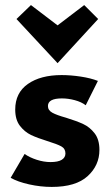

<svg xmlns="http://www.w3.org/2000/svg" viewBox="-20 -729 442 757"><path d="M22 -28 77 -122Q97 -108 125 -99Q153 -90 179 -90Q209 -90 223.5 -99Q238 -108 238 -124Q238 -143 221.5 -152Q205 -161 166 -173Q127 -185 102 -197Q77 -209 58.5 -233Q40 -257 40 -297Q40 -363 90 -398Q140 -433 223 -433Q259 -433 298.5 -427Q338 -421 366 -410L318 -314Q301 -327 275 -334Q249 -341 224 -341Q169 -341 169 -311Q169 -294 186.5 -284.5Q204 -275 240 -265Q282 -252 308 -240Q334 -228 353 -203.5Q372 -179 372 -138Q372 -77 325.5 -34.5Q279 8 184 8Q140 8 95 -2Q50 -12 22 -28ZM45 -654 102 -709 207 -629 312 -709 367 -654 207 -480Z"/></svg>

Font: Ysabeau Ultrabold
Style: Regular
Weight: 800
Designer: Christian Thalmann (Catharsis Fonts)
Version: Version 0.003